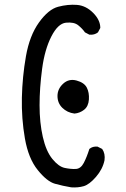

<svg xmlns="http://www.w3.org/2000/svg" viewBox="-20 -811 540 825"><path d="M286 -6Q250 -12 216 -21.5Q182 -31 142 -80.5Q102 -130 87 -216Q72 -302 74 -391.5Q76 -481 91.5 -569.5Q107 -658 147.5 -714.5Q188 -771 230 -782Q272 -793 310.5 -790Q349 -787 380 -756Q411 -725 411 -691L401 -672Q386 -660 364 -662L345 -672Q334 -688 316 -702.5Q298 -717 263.5 -713.5Q229 -710 200.5 -654Q172 -598 161 -515.5Q150 -433 150 -358.5Q150 -284 164 -222.5Q178 -161 205 -128Q232 -95 258 -89.5Q284 -84 305.5 -85Q327 -86 340 -111Q353 -136 364 -171Q378 -183 399 -181L419 -171Q433 -151 429 -122Q421 -84 392.5 -51Q364 -18 339.5 -11Q315 -4 286 -6ZM300 -323Q269 -327 248 -347.5Q227 -368 227 -398.5Q227 -429 251.5 -451.5Q276 -474 309 -465Q342 -456 353 -434.5Q364 -413 362 -383.5Q360 -354 341.5 -339.5Q323 -325 300 -323Z"/></svg>

Font: Kosefont JP
Style: Regular
Weight: 400
Designer: Nozomi Seto 瀬戸のぞみ
Version: Version 3.00;June 19, 2020